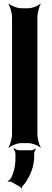

<svg xmlns="http://www.w3.org/2000/svg" viewBox="-20 -796 290 1068"><path d="M188 -50V-700C188 -724 198 -761 207 -774L206 -776C194 -764 160 -750 137 -750H98C75 -750 41 -764 29 -776L27 -774C36 -761 47 -724 47 -700V-50C47 -26 36 11 27 24L29 26C41 14 75 0 98 0H137C160 0 194 14 206 26L207 24C198 11 188 -26 188 -50ZM47 218 93 244C95 245 98 250 98 252L102 251C102 249 102 244 103 242C112 233 120 223 127 212C149 176 170 130 170 75V58C170 49 176 37 180 33L177 30C173 34 161 40 153 40H87C77 40 62 33 57 28L54 31C59 36 66 51 66 61V82C66 128 57 161 44 190C40 198 29 209 23 211L24 215C29 213 40 213 47 218Z"/></svg>

Font: Asimov
Style: EdgeExtreme
Weight: 500
Designer: Google
Version: Version 2.000980: 2014